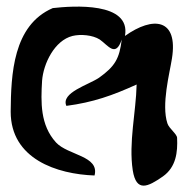

<svg xmlns="http://www.w3.org/2000/svg" viewBox="-20 -550 600 593"><path d="M143 -525C20 -472 14 -320 13 -205C13 -59 156 -12 272 -8C288 -69 190 -70 153 -110C104 -164 106 -234 110 -301C114 -353 148 -425 204 -439C229 -445 266 -442 288 -428C314 -410 337 -371 356 -428C349 -369 335 -345 286 -310C254 -288 167 -264 185 -223C268 -234 327 -255 402 -289C400 -203 377 -110 390 -24C401 45 437 27 483 -5C524 -34 529 -80 527 -124C527 -136 502 -153 497 -169C478 -227 504 -324 511 -369C531 -493 453 -501 366 -439C385 -545 205 -532 143 -525Z"/></svg>

Font: Philokalia
Style: Regular
Weight: 400
Version: Version 001.010